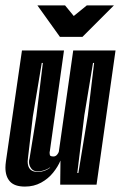

<svg xmlns="http://www.w3.org/2000/svg" viewBox="-20 -681 446 708"><path d="M72 7Q34 7 17 -11.5Q0 -30 0 -63Q0 -68 0.5 -74Q1 -80 2 -87L61 -495H216L164 -125Q163 -122 163 -120Q163 -118 163 -116Q163 -108 166.5 -106Q170 -104 177 -104Q185 -104 190.5 -110.5Q196 -117 197 -122L250 -495H406L336 0H202L203 -89Q194 -67 176 -44.5Q158 -22 131.5 -7.5Q105 7 72 7ZM119 -47Q144 -47 164 -62L165 -64Q143 -49 119 -49Q103 -49 95 -60Q87 -71 87 -84Q87 -88 87.5 -91Q88 -94 89 -97L114 -251L138 -449H134L101 -251L83 -97Q83 -94 82.5 -91Q82 -88 82 -86Q82 -47 119 -47ZM265 -43H269L304 -256L327 -449H323L291 -256ZM201 -545 118 -661H220L252 -622L300 -661H400L284 -545Z"/></svg>

Font: Alumni Sans Inline One
Style: Italic
Weight: 400
Italic angle: -8°
Designer: Robert E. Leuschke
Foundry: Robert E. Leuschke
Version: Version 1.100; ttfautohint (v1.8.3)